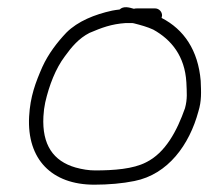

<svg xmlns="http://www.w3.org/2000/svg" viewBox="-20 -503 607 525"><path d="M340.1 -440C342.1 -440 344.4 -439.7 347 -439C364.3 -434.6 383.6 -429.3 399.1 -422C448.7 -394.5 485.4 -349.4 489.6 -278C490.7 -250.8 492.9 -232.7 485.8 -207C464.5 -146.5 432.8 -85.2 379.1 -59C344.1 -41 291.7 -37 239.9 -37C223.3 -37 205.4 -39.7 186.4 -45C125.8 -62.6 94.6 -106.9 98.7 -184.5C99.4 -198.2 101.1 -211 103.7 -223C114.4 -269.8 132 -315.4 157.3 -349C176.1 -375.1 195.7 -398.2 224.6 -413C257.5 -427 284.2 -437.4 324.1 -440ZM404.2 -480H354.2C351.5 -480 348.8 -479.7 346.1 -479C332.6 -482.9 317.7 -487.1 307 -477C300.3 -476.3 293.6 -475.3 286.8 -474C238.8 -463.5 192.9 -445 161.7 -414C136.2 -387.2 112.3 -356 95.8 -320C77.3 -277.7 62.6 -239.5 59.6 -184C53.5 -67.5 121.3 2 237.9 2C276.3 2 315.4 -1.4 347.4 -8C440 -26.3 498 -107.8 522.4 -198C531.4 -226.9 530.1 -250.8 528.8 -282C521.8 -365.5 483 -422.6 421.8 -454C422.6 -456.7 423 -458.7 423.1 -460C423.7 -470.6 414.7 -480 404.2 -480Z"/></svg>

Font: Just Breathe
Style: Obl1
Weight: 400
Foundry: Cannot Into Space Fonts
Version: Version 0.72